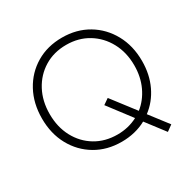

<svg xmlns="http://www.w3.org/2000/svg" viewBox="-175 -875 1137 1142"><g transform="rotate(-30 393.5 -304.5)"><path d="M393 10Q293 10 215.5 -36Q138 -82 94 -162.5Q50 -243 50 -347Q50 -451 94 -532Q138 -613 215.5 -659Q293 -705 393 -705Q493 -705 570.5 -659Q648 -613 692.5 -532Q737 -451 737 -347Q737 -254 701.5 -179.5Q666 -105 603 -58L699 67L659 96L562 -31Q526 -11 483 -0.5Q440 10 393 10ZM393 -40Q468 -40 531 -73L411 -231L450 -258L572 -99Q624 -140 654 -204Q684 -268 684 -347Q684 -436 646.5 -505.5Q609 -575 543.5 -615Q478 -655 393 -655Q308 -655 242.5 -615Q177 -575 140 -505.5Q103 -436 103 -347Q103 -258 140 -188.5Q177 -119 242.5 -79.5Q308 -40 393 -40Z"/></g></svg>

Font: Lexend Deca ExtraLight
Style: Regular
Weight: 200
Designer: Bonnie Shaver-Troup, Thomas Jockin
Foundry: Lexend
Version: Version 1.008; ttfautohint (v1.8.4.7-5d5b)